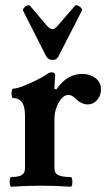

<svg xmlns="http://www.w3.org/2000/svg" viewBox="-20 -706 406 730"><path d="M23 4Q19 4 17.5 -5Q16 -14 17.5 -23.5Q19 -33 23 -33Q49 -33 62 -40Q75 -47 75 -66V-268Q75 -333 30 -333Q26 -333 24.5 -342Q23 -351 24.5 -360Q26 -369 30 -369Q41 -369 59.5 -375.5Q78 -382 98.5 -391.5Q119 -401 135.5 -410Q152 -419 159 -424Q167 -431 175 -431Q189 -431 190 -421Q189 -408 188 -395Q187 -382 187 -368L194 -366Q216 -397 240 -411Q264 -425 293 -425Q322 -425 343 -409Q364 -393 364 -367Q364 -342 349 -325.5Q334 -309 314 -309Q301 -309 289 -315Q277 -321 264 -334Q259 -339 253 -342Q247 -345 240 -345Q225 -345 213 -330.5Q201 -316 194 -295.5Q187 -275 187 -255V-66Q187 -47 202 -40Q217 -33 248 -33Q253 -33 254.5 -23.5Q256 -14 254.5 -5Q253 4 248 4Q220 2 192 1Q164 0 136 0Q108 0 80 1Q52 2 23 4ZM180 -478Q163 -478 155 -493L68 -665Q66 -670 71 -676Q76 -682 83.5 -685Q91 -688 94 -684L158 -609Q170 -595 179 -595Q188 -595 200 -609L265 -684Q269 -688 276 -685Q283 -682 288.5 -676Q294 -670 291 -665L203 -493Q199 -485 193.5 -481.5Q188 -478 180 -478Z"/></svg>

Font: Junicode VF
Style: Regular
Weight: 400
Designer: Peter S. Baker
Version: Version 2.213